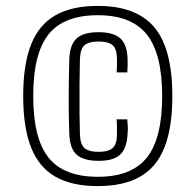

<svg xmlns="http://www.w3.org/2000/svg" viewBox="-20 -625 662 650"><path d="M311 5Q223 5 167.2 -27Q111.5 -59 85 -126.5Q58.5 -194 58.5 -300Q58.5 -406.5 85 -473.8Q111.5 -541 167.2 -573Q223 -605 311 -605Q442 -605 502.8 -532.2Q563.5 -459.5 563.5 -300Q563.5 -194 537 -126.5Q510.5 -59 454.5 -27Q398.5 5 311 5ZM311 -26.5Q425 -26.5 477 -91.2Q529 -156 529 -300Q529 -443 477 -508.2Q425 -573.5 311 -573.5Q196 -573.5 144.2 -508.5Q92.5 -443.5 92.5 -300Q92.5 -156.5 144.2 -91.5Q196 -26.5 311 -26.5ZM314 -80.5Q264 -80.5 240 -101Q216 -121.5 214.5 -174Q213.5 -202 213 -232Q212.5 -262 212.5 -293.5Q212.5 -325 213.2 -357Q214 -389 214.5 -420.5Q215.5 -471.5 238.2 -493.8Q261 -516 313.5 -516Q365.5 -516 388.5 -494Q411.5 -472 412 -421Q412 -410.5 412 -401.5Q412 -392.5 411 -380H375Q376 -393 376 -403Q376 -413 376 -423.5Q376 -459 361.5 -471.8Q347 -484.5 313.5 -484.5Q280.5 -484.5 266 -471.8Q251.5 -459 250.5 -423.5Q249.5 -384 249.2 -336.5Q249 -289 249.2 -244.8Q249.5 -200.5 250.5 -172Q251.5 -136.5 266 -123.8Q280.5 -111 314 -111Q347 -111 361.5 -124Q376 -137 376 -172Q376 -184 376 -194Q376 -204 375 -221H411Q412.5 -202.5 412.8 -193.8Q413 -185 412 -174Q410 -124.5 387.8 -102.5Q365.5 -80.5 314 -80.5Z"/></svg>

Font: Big Shoulders Text Thin ExtraLight
Style: Regular
Weight: 250
Version: Version 2.002